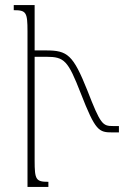

<svg xmlns="http://www.w3.org/2000/svg" viewBox="-20 -734 498 754"><path d="M116 -104V-511H162C233 -511 247 -496 297 -368C355 -219 368 -214 422 -214H447V-239H424C383 -239 375 -245 323 -379C267 -519 245 -536 161 -536H116V-714H34V-694C83 -694 88 -686 88 -610V0H170V-20C121 -20 116 -28 116 -104Z"/></svg>

Font: Noto Serif Armenian SemiCondensed Thin
Style: Regular
Weight: 100
Width: 4
Designer: Monotype Design Team
Foundry: Monotype Imaging Inc.
Version: Version 2.008